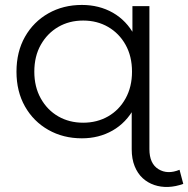

<svg xmlns="http://www.w3.org/2000/svg" viewBox="-20 -550 755 770"><path d="M308.4 4.7Q233.4 4.7 173.9 -29.1Q114.3 -62.9 80.2 -123Q46.1 -183.1 46.1 -262.5Q46.1 -342.4 80.2 -402.5Q114.3 -462.6 173.9 -496.4Q233.4 -530.2 308.4 -530.2Q377.7 -530.2 432.6 -499Q487.4 -467.7 519.4 -408.2Q551.3 -348.6 551.3 -262.5Q551.3 -177.5 518.8 -117.6Q486.3 -57.8 431.4 -26.5Q376.6 4.7 308.4 4.7ZM313.5 -57.9Q369.3 -57.9 413.6 -83.3Q457.9 -108.7 483.6 -155.2Q509.4 -201.7 509.4 -262.5Q509.4 -324.3 483.6 -370.3Q457.9 -416.3 413.6 -442Q369.3 -467.6 313.5 -467.6Q257.7 -467.6 213.6 -442Q169.6 -416.3 143.6 -370.3Q117.6 -324.3 117.6 -262.5Q117.6 -201.7 143.6 -155.2Q169.6 -108.7 213.6 -83.3Q257.7 -57.9 313.5 -57.9ZM508.2 -155.8 518.2 -261.5 511.1 -367.2V-525.5H579.2V48.4Q579.2 106 615.4 128.4Q651.6 150.8 700 130.9L715 187.4Q684.6 198.5 654.8 199.7Q625 200.8 598.8 191.9Q572.5 183 552.2 164.5Q531.9 145.9 520.1 116.7Q508.2 87.5 508.2 48.4Z"/></svg>

Font: Montserrat Thin
Style: Regular
Weight: 100
Designer: Julieta Ulanovsky
Foundry: Julieta Ulanovsky
Version: Version 9.000